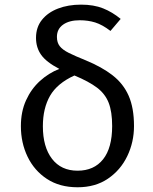

<svg xmlns="http://www.w3.org/2000/svg" viewBox="-20 -788 655 820"><path d="M326.2 -768.2Q380.5 -768.2 420.3 -752.3Q460 -736.4 495.4 -707.2L451.8 -655.9Q416.9 -682.6 386.4 -692.1Q355.9 -701.5 320.5 -701.5Q275.9 -701.5 249.5 -682.8Q223.1 -664.1 223.1 -630.3Q223.1 -606.2 235.1 -590.8Q247.2 -575.4 273.8 -562.1Q300.5 -548.7 345.1 -530.8Q414.9 -502.1 460.8 -466.4Q506.7 -430.8 529.5 -379Q552.3 -327.2 552.3 -249.7Q552.3 -181 523.6 -121.3Q494.9 -61.5 441 -24.9Q387.2 11.8 311.3 11.8Q234.9 11.8 180.8 -23.6Q126.7 -59 97.9 -118.5Q69.2 -177.9 69.2 -249.2Q69.2 -311.3 91.3 -359.7Q113.3 -408.2 150.5 -442.1Q187.7 -475.9 233.3 -493.8Q177.9 -522.6 155.9 -553.6Q133.8 -584.6 133.8 -626.2Q133.8 -671.8 159.2 -703.3Q184.6 -734.9 227.9 -751.5Q271.3 -768.2 326.2 -768.2ZM297.9 -465.6Q224.6 -432.3 193.8 -379Q163.1 -325.6 163.1 -248.7Q163.1 -160.5 202.1 -109.7Q241 -59 311.3 -59Q381.5 -59 420.3 -107.7Q459 -156.4 459 -249.7Q459 -310.8 444.1 -349Q429.2 -387.2 394.4 -413.6Q359.5 -440 297.9 -465.6Z"/></svg>

Font: FiraCode Nerd Font
Style: Regular
Weight: 400
Designer: Carrois Corporate, Edenspiekermann AG, Nikita Prokopov
Foundry: Carrois Corporate, Edenspiekermann AG, Nikita Prokopov
Version: Version 6.002;Nerd Fonts 2.1.0